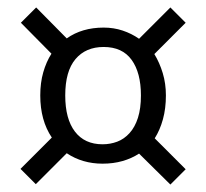

<svg xmlns="http://www.w3.org/2000/svg" viewBox="-20 -563 553 515"><path d="M76 -69 35 -110 119 -194Q88 -240 88 -307Q88 -341 96 -369Q104 -397 118 -419L36 -502L77 -543L159 -460Q200 -489 258 -489Q285 -489 309 -481Q333 -473 353 -459L437 -543L478 -502L394 -418Q408 -395 416.5 -367Q425 -339 425 -307Q425 -272 417 -243Q409 -214 395 -192L478 -109L437 -68L353 -151Q333 -138 308.5 -131Q284 -124 255 -124Q201 -124 159 -152ZM358 -307Q358 -368 333 -402.5Q308 -437 258 -437Q210 -437 182.5 -404.5Q155 -372 155 -307Q155 -244 181 -210Q207 -176 255 -176Q276 -176 294.5 -183Q313 -190 327.5 -206Q342 -222 350 -247Q358 -272 358 -307Z"/></svg>

Font: Ek Mukta
Style: Regular
Weight: 400
Designer: Girish Dalvi and Yashodeep Gholap
Foundry: Ek Type
Version: Version 2.538;PS 1.001;hotconv 16.6.51;makeotf.lib2.5.65220;